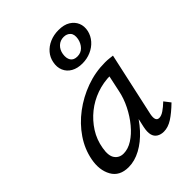

<svg xmlns="http://www.w3.org/2000/svg" viewBox="-198 -789 902 902"><g transform="rotate(-45 253.5 -337.5)"><path d="M126 7Q66 7 41.5 -37Q17 -81 29 -143Q40 -200 74 -250Q108 -300 158.5 -338Q209 -376 269.5 -398Q330 -420 395 -420Q411 -420 422.5 -418.5Q434 -417 444 -416L374 -97Q366 -55 391 -55Q405 -55 422 -66.5Q439 -78 459 -97L483 -66Q447 -31 418 -12.5Q389 6 361 6Q341 6 326.5 -3Q312 -12 307.5 -30Q303 -48 309 -77L346 -243L387 -277Q374 -218 347 -167Q320 -116 284 -76.5Q248 -37 207 -15Q166 7 126 7ZM154 -55Q184 -55 214 -74Q244 -93 271 -125.5Q298 -158 318 -198Q338 -238 346 -278L369 -386L407 -356Q399 -358 390 -358.5Q381 -359 373 -359Q323 -359 278 -343Q233 -327 197 -298Q161 -269 136 -230Q111 -191 103 -143Q95 -98 110.5 -76.5Q126 -55 154 -55ZM317 -491Q284 -491 261 -504Q238 -517 228 -540.5Q218 -564 224 -593Q229 -619 246 -639Q263 -659 289.5 -670.5Q316 -682 348 -682Q384 -682 406.5 -668Q429 -654 438.5 -631.5Q448 -609 442 -581Q436 -555 418 -534.5Q400 -514 373.5 -502.5Q347 -491 317 -491ZM323 -531Q347 -531 362.5 -547Q378 -563 383 -587Q388 -615 375.5 -628.5Q363 -642 342 -642Q319 -642 303 -627Q287 -612 283 -588Q279 -562 289 -546.5Q299 -531 323 -531Z"/></g></svg>

Font: Ysabeau Office Medium
Style: Italic
Weight: 500
Italic angle: -12°
Designer: Christian Thalmann (Catharsis Fonts)
Version: Version 2.001;gftools[0.9.30]; featfreeze: tnum,lnum,ss02